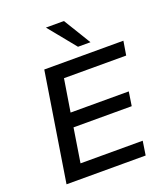

<svg xmlns="http://www.w3.org/2000/svg" viewBox="-166 -1057 1020 1172"><g transform="rotate(-20 344.0 -471.0)"><path d="M62 0 174 -705H688L673 -614H269L235 -403H613L599 -312H221L186 -91H590L576 0ZM415 -765 271 -942H388L496 -765Z"/></g></svg>

Font: Nunito Sans 10pt SemiExpanded SemiBold
Style: Italic
Weight: 600
Width: 6
Italic angle: -9°
Designer: Vernon Adams
Foundry: Vernon Adams
Version: Version 3.101;gftools[0.9.27]